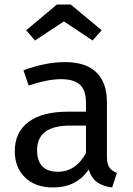

<svg xmlns="http://www.w3.org/2000/svg" viewBox="-20 -812 584 844"><path d="M494 -52 473 12Q432 7 407 -11Q382 -29 370 -67Q317 12 213 12Q135 12 90 -32Q45 -76 45 -147Q45 -231 105.5 -276Q166 -321 277 -321H358V-360Q358 -416 331 -440Q304 -464 248 -464Q190 -464 106 -436L83 -503Q181 -539 265 -539Q358 -539 404 -493.5Q450 -448 450 -364V-123Q450 -91 461 -75.5Q472 -60 494 -52ZM358 -139V-260H289Q143 -260 143 -152Q143 -105 166 -81Q189 -57 234 -57Q313 -57 358 -139ZM95 -679 230 -792H291L427 -679L387 -634L261 -718L134 -634Z"/></svg>

Font: Fira GO
Style: Regular
Weight: 400
Designer: Carrois Corporate
Foundry: Carrois Corporate GbR
Version: Version 0.300